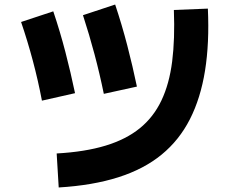

<svg xmlns="http://www.w3.org/2000/svg" viewBox="-20 -782 1040 847"><path d="M239 45 230 -105Q355 -112 445.5 -139.5Q536 -167 596.5 -216Q657 -265 692 -338.5Q727 -412 739.5 -511Q752 -610 747 -738L897 -744Q904 -592 884.5 -470.5Q865 -349 818 -256.5Q771 -164 693 -100Q615 -36 502 0Q389 36 239 45ZM165 -338Q148 -427 125 -513.5Q102 -600 73 -685L215 -732Q245 -643 268.5 -552.5Q292 -462 311 -371ZM438 -368Q420 -456 397 -542.5Q374 -629 346 -715L488 -762Q518 -672 541.5 -581.5Q565 -491 584 -400Z"/></svg>

Font: Murecho Thin
Style: Bold
Weight: 700
Version: Version 1.010